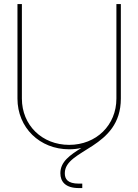

<svg xmlns="http://www.w3.org/2000/svg" viewBox="-20 -748 700 972"><path d="M330.1 7.8C351.6 7.8 372.6 5.4 392.1 1C334.5 37.1 285.6 70.3 285.6 128.9C285.6 170.9 310.5 204.1 379.4 204.1H396.5V181.6H379.4C321.3 181.6 308.1 157.7 308.1 128.9C308.1 4.9 591.8 6.3 591.8 -249V-727.5H569.3V-249C569.3 -114.3 467.3 -14.6 330.1 -14.6C192.9 -14.6 90.8 -114.3 90.8 -249V-727.5H68.4V-249C68.4 -101.6 181.2 7.8 330.1 7.8Z"/></svg>

Font: Raveo Display Display Thin
Style: Regular
Weight: 100
Designer: Jakub Foglar, Rasmus Andersson (Inter)
Foundry: Jakubfoglar.com
Version: Version 1.100;Glyphs 3.2.3 (3260)